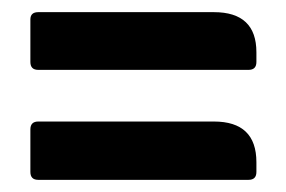

<svg xmlns="http://www.w3.org/2000/svg" viewBox="-20 -428 471 316"><path d="M30 -326V-396Q30 -408 43 -408H332Q402 -408 402 -342V-326Q402 -313 389 -313H43Q30 -313 30 -326ZM30 -145V-215Q30 -228 43 -228H332Q402 -228 402 -161V-145Q402 -132 389 -132H43Q30 -132 30 -145Z"/></svg>

Font: Zain ExtraBold
Style: Regular
Weight: 800
Designer: Zain,Boutros
Foundry: Mobile Telecommunications Company (Zain), 2024
Version: Version 1.50; ttfautohint (v1.8.4)